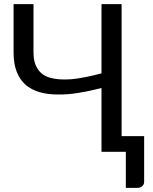

<svg xmlns="http://www.w3.org/2000/svg" viewBox="-20 -737 745 932"><path d="M679.7 -76.2Q679.7 -20.5 679.7 145.5Q679.7 158.2 670.9 166Q662.1 174.8 648.4 174.8Q628.9 174.8 590.8 174.8Q590.8 130.9 590.8 0Q560.5 0 472.7 0Q472.7 -77.1 472.7 -309.6Q415 -294.9 361.3 -286.1Q307.6 -277.3 259.8 -278.3Q212.9 -278.3 173.8 -289.1Q133.8 -300.8 105.5 -324.2Q77.1 -348.6 61.5 -387.7Q45.9 -426.8 45.9 -482.4Q45.9 -560.5 45.9 -716.8Q70.3 -716.8 142.6 -716.8Q142.6 -658.2 142.6 -482.4Q142.6 -432.6 163.1 -402.3Q182.6 -371.1 223.6 -359.4Q264.6 -347.7 327.1 -352.5Q388.7 -358.4 472.7 -380.9Q472.7 -492.2 472.7 -716.8Q497.1 -716.8 570.3 -716.8Q570.3 -556.6 570.3 -76.2Q597.7 -76.2 679.7 -76.2Z"/></svg>

Font: Lato
Style: Regular
Weight: 400
Designer: Lukasz Dziedzic with Adam Twardoch and Botio Nikoltchev
Version: Version 2.015; 2015-08-06; http://www.latofonts.com/